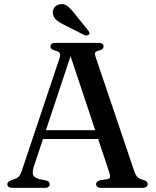

<svg xmlns="http://www.w3.org/2000/svg" viewBox="-20 -907 752 927"><path d="M172.5 -278.5H470.5L474 -236H168ZM220 -18Q220 -10 214.2 -5Q208.5 0 195.5 0H40.5Q27.5 0 21.5 -4.8Q15.5 -9.5 15.5 -17.5Q15.5 -24 19.2 -28Q23 -32 33.5 -36.5L53 -43Q67 -49 74.5 -59.8Q82 -70.5 90.5 -98L266.5 -623.5Q272.5 -641.5 269 -649.5Q265.5 -657.5 248 -662Q234.5 -665.5 229 -670.5Q223.5 -675.5 223.5 -682.5Q223.5 -691 229.8 -695.5Q236 -700 248.5 -700H455Q468 -700 474 -695.5Q480 -691 480 -683Q480 -675.5 474.8 -670.5Q469.5 -665.5 456.5 -662.5Q442 -659 439.5 -653Q437 -647 441.5 -632.5L627 -84Q633.5 -63 643 -53Q652.5 -43 670 -39Q684 -35 688.5 -30.2Q693 -25.5 693 -18Q693 -10 686.8 -5Q680.5 0 667.5 0H469Q456.5 0 450.2 -5Q444 -10 444 -18Q444 -25 448.5 -29.5Q453 -34 463.5 -36.5L498.5 -42Q511 -45 511.5 -53.2Q512 -61.5 506 -79.5L314.5 -654L329 -661L143.5 -103.5Q138 -85 138 -73.5Q138 -62 145.2 -54.8Q152.5 -47.5 168 -42.5L201 -36Q211 -33.5 215.5 -29.2Q220 -25 220 -18ZM339 -842.5 405.5 -760Q409.5 -755 411.5 -749.8Q413.5 -744.5 409 -740Q405.5 -736 399.2 -735.8Q393 -735.5 387.5 -737.5L291 -786.5Q268.5 -797 254.2 -808.5Q240 -820 236 -838Q232 -853 240.5 -867.5Q249 -882 267 -886Q288 -891 304.8 -878.2Q321.5 -865.5 339 -842.5Z"/></svg>

Font: Fraunces Wonky
Style: Regular
Weight: 400
Version: Version 1.000;[b76b70a41]